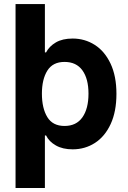

<svg xmlns="http://www.w3.org/2000/svg" viewBox="-20 -727 630 946"><path d="M201.2 -707V-468.8H207Q222.7 -499 255.4 -518.1Q288.1 -537.1 337.9 -537.1Q397.5 -537.1 446.5 -506.1Q495.6 -475.1 524.7 -413.6Q553.7 -352.1 553.7 -264.6Q553.7 -177.7 525.4 -116.2Q497.1 -54.7 448 -22.9Q398.9 8.8 337.9 8.8Q289.1 8.8 255.4 -10.3Q221.7 -29.3 207 -59.6H201.2V199.2H56.6V-707ZM297.9 -421.9Q240.2 -421.9 213.4 -379.2Q186.5 -336.4 186.5 -265.6Q186.5 -193.8 213.1 -150.1Q239.7 -106.4 297.9 -106.4Q356 -106.4 386 -148.9Q416 -191.4 416 -265.6Q416 -338.9 386 -380.4Q356 -421.9 297.9 -421.9Z"/></svg>

Font: WEMIX Pretendard
Style: Bold
Weight: 700
Designer: Base glyphs from Inter by Rasmus Andersson; Hangeul glyphs from Noto Sans CJK(Source Han Sans) by Jang Soo-young and Kan
Foundry: Kil Hyung-jin
Version: Version 1.000